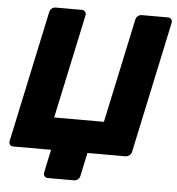

<svg xmlns="http://www.w3.org/2000/svg" viewBox="-57 -753 870 946"><g transform="rotate(5 378.0 -280.0)"><path d="M214.5 140Q203.9 140 198.1 132.8Q192.4 125.5 194 114.9L218.4 0H30.8Q20.1 0 14.7 -7.2Q9.3 -14.5 11.3 -25.1L150 -674.9Q152 -686.1 160.6 -693.1Q169.1 -700 179.8 -700H309Q320 -700 325.9 -692.8Q331.9 -685.5 329.9 -674.9L219.7 -160H465.8L575.9 -674.9Q577.9 -685.5 586.4 -692.8Q595 -700 605.6 -700H734.9Q745.9 -700 751.8 -692.8Q757.7 -685.5 755.7 -674.9L617 -25.1Q615 -14.5 605.9 -7.2Q596.9 0 585.9 0H398.2L373.9 114.9Q372.2 125.5 363.5 132.8Q354.7 140 343.7 140Z"/></g></svg>

Font: Rubik Light
Style: Italic
Weight: 300
Italic angle: -12°
Designer: Hubert and Fischer
Foundry: Hubert and Fischer
Version: Version 2.300;gftools[0.9.30]